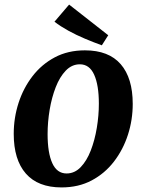

<svg xmlns="http://www.w3.org/2000/svg" viewBox="-20 -806 621 839"><path d="M249 13Q146 13 93 -47.5Q40 -108 40 -221Q40 -291 61 -356Q82 -421 122 -473Q162 -525 219.5 -555.5Q277 -586 351 -586Q455 -586 507.5 -525.5Q560 -465 560 -352Q560 -282 539 -217Q518 -152 478 -100Q438 -48 380.5 -17.5Q323 13 249 13ZM271 -48Q306 -48 332.5 -75.5Q359 -103 376.5 -148Q394 -193 403 -247Q412 -301 412 -353Q412 -434 391.5 -479.5Q371 -525 329 -525Q294 -525 267.5 -497.5Q241 -470 223.5 -425Q206 -380 197 -326.5Q188 -273 188 -220Q188 -138 208.5 -93Q229 -48 271 -48ZM453 -652 425 -608Q389 -621 351 -637Q313 -653 278.5 -672Q244 -691 218 -711L282 -786Z"/></svg>

Font: Yrsa
Style: Bold Italic
Weight: 700
Italic angle: -7.10001°
Version: Version 2.004